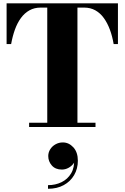

<svg xmlns="http://www.w3.org/2000/svg" viewBox="-20 -770 755 1164"><path d="M156.5 0V-26H266.5V-724H226.5Q188.5 -724 158.8 -707.5Q129 -691 107 -661Q85 -631 70.5 -590.8Q56 -550.5 47.5 -503H20V-750H695V-503H669Q661 -550.5 646 -590.8Q631 -631 609.2 -661Q587.5 -691 557.8 -707.5Q528 -724 490 -724H449.5V-26H559V0ZM271 374.5V352.5Q316 352.5 353 334.5Q390 316.5 411.2 281Q432.5 245.5 429 193H436Q436 208 424.5 223Q413 238 394.5 248Q376 258 355 258Q316 258 294.2 233.2Q272.5 208.5 272.5 176Q272.5 154 284.5 135Q296.5 116 316.8 104.8Q337 93.5 361 93.5Q397.5 93.5 424.8 123.2Q452 153 452 204.5Q452 253 429.5 291.5Q407 330 366.5 352.2Q326 374.5 271 374.5Z"/></svg>

Font: Bodoni Moda 9pt ExtraBold
Style: Regular
Weight: 800
Designer: Owen Earl
Foundry: indestructible type
Version: Version 2.005